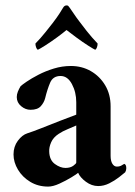

<svg xmlns="http://www.w3.org/2000/svg" viewBox="-20 -682 500 710"><path d="M332 -498Q327 -500 306.5 -513Q286 -526 263 -543Q240 -560 226 -571Q213 -560 190.5 -543.5Q168 -527 147.5 -514Q127 -501 120 -498Q116 -500 113.5 -507Q111 -514 111 -521Q116 -526 130 -541.5Q144 -557 175 -597Q191 -618 199 -630.5Q207 -643 213 -653Q218 -662 226 -662Q231 -662 232.5 -660Q234 -658 238 -653Q246 -642 253.5 -630.5Q261 -619 274 -602Q304 -562 320 -544Q336 -526 341 -521Q341 -514 338.5 -507Q336 -500 332 -498ZM242 -438Q283 -438 316 -419Q349 -400 369 -366.5Q389 -333 389 -289V-106Q389 -87 395.5 -76.5Q402 -66 412 -66Q423 -66 430 -70.5Q437 -75 440 -76Q447 -73 447 -60Q447 -52 443 -45Q436 -39 420 -26.5Q404 -14 384 -4Q364 6 343 6Q319 6 297.5 -10Q276 -26 269 -43Q265 -39 244.5 -26.5Q224 -14 200 -3Q176 8 158 8Q121 8 92 -9.5Q63 -27 46.5 -54.5Q30 -82 30 -111Q30 -140 46 -161.5Q62 -183 81 -189Q100 -195 133 -208Q166 -221 201.5 -235Q237 -249 262 -258V-304Q262 -341 246 -371Q230 -401 204 -401Q176 -401 165.5 -376.5Q155 -352 147 -319Q143 -303 131 -289.5Q119 -276 93 -276Q74 -276 58 -289.5Q42 -303 42 -323Q42 -333 46 -343Q50 -353 56 -363Q61 -368 78.5 -380Q96 -392 122 -405.5Q148 -419 179 -428.5Q210 -438 242 -438ZM222 -61Q240 -61 251 -69Q262 -77 262 -81V-218Q247 -211 229.5 -204Q212 -197 197 -187Q177 -174 169 -155.5Q161 -137 162 -121Q163 -90 183 -75.5Q203 -61 222 -61Z"/></svg>

Font: Amiri
Style: Bold
Weight: 700
Designer: Khaled Hosny
Version: Version 0.113